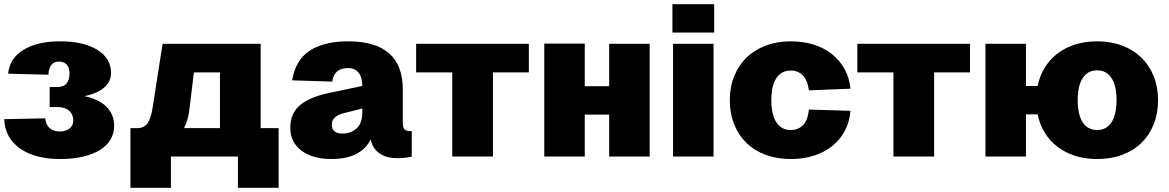

<svg xmlns="http://www.w3.org/2000/svg" viewBox="-20 -750 5602 920"><path d="M269 12Q148 12 76 -38.5Q4 -89 0 -179L197 -183Q199 -154 217 -137Q235 -120 266 -120Q295 -120 313 -134Q331 -148 331 -173Q331 -202 311 -219.5Q291 -237 256 -237H218V-333H256Q313 -333 313 -399Q313 -426 299.5 -440.5Q286 -455 263 -455Q215 -455 212 -392L19 -397Q26 -471 93 -511.5Q160 -552 268 -552Q380 -552 446 -511.5Q512 -471 512 -400Q512 -359 479 -330.5Q446 -302 385 -289Q454 -275 490.5 -238Q527 -201 527 -147Q527 -110 509 -80.5Q491 -51 457.5 -30.5Q424 -10 376 1Q328 12 269 12Z M605 150V-136H638Q669 -136 686 -158.5Q703 -181 711 -232L759 -540H1229V-136H1315V150H1120V0H799V150ZM888 -229Q885 -201 878.5 -178.5Q872 -156 862 -136H1034V-403H909Z M1566 12Q1523 12 1487.5 2Q1452 -8 1426 -27Q1400 -46 1385.5 -73.5Q1371 -101 1371 -136Q1371 -208 1418 -246.5Q1465 -285 1554 -304L1716 -338Q1716 -380 1698 -402Q1680 -424 1648 -424Q1581 -424 1572 -359L1380 -365Q1396 -463 1464.5 -507.5Q1533 -552 1648 -552Q1910 -552 1910 -322V-164Q1910 -138 1918.5 -130Q1927 -122 1942 -122H1953V0Q1944 3 1924 5.5Q1904 8 1885 8Q1866 8 1846 4.5Q1826 1 1808 -9Q1790 -19 1776 -36.5Q1762 -54 1756 -82Q1735 -38 1688.5 -13Q1642 12 1566 12ZM1620 -110Q1661 -110 1688.5 -134.5Q1716 -159 1716 -212V-230L1628 -208Q1602 -202 1586 -188.5Q1570 -175 1570 -154Q1570 -110 1620 -110Z M2147 0V-403H1974V-540H2514V-403H2342V0Z M2588 0V-541H2782V-337H2899V-540H3093V0H2899V-201H2782V0Z M3205 0V-540H3399V0ZM3202 -594V-730H3402V-594Z M3769 12Q3703 12 3649 -8Q3595 -28 3557 -65Q3519 -102 3498 -154Q3477 -206 3477 -270Q3477 -333 3498 -385Q3519 -437 3557 -474Q3595 -511 3649 -531.5Q3703 -552 3769 -552Q3828 -552 3878 -536.5Q3928 -521 3965.5 -491.5Q4003 -462 4026.5 -420Q4050 -378 4055 -325L3856 -317Q3850 -365 3827 -388.5Q3804 -412 3769 -412Q3724 -412 3700 -375.5Q3676 -339 3676 -270Q3676 -201 3700 -164Q3724 -127 3769 -127Q3805 -127 3828 -150.5Q3851 -174 3856 -225L4055 -219Q4051 -166 4028 -123Q4005 -80 3967.5 -50Q3930 -20 3879.5 -4Q3829 12 3769 12Z M4261 0V-403H4088V-540H4628V-403H4456V0Z M4702 0V-540H4896V-338H4952Q4962 -387 4986.5 -426.5Q5011 -466 5048 -494Q5085 -522 5132.5 -537Q5180 -552 5237 -552Q5303 -552 5357 -531.5Q5411 -511 5449 -474Q5487 -437 5508 -385Q5529 -333 5529 -270Q5529 -206 5508 -154Q5487 -102 5449 -65Q5411 -28 5357 -8Q5303 12 5237 12Q5180 12 5132.5 -3Q5085 -18 5048 -46Q5011 -74 4986.5 -113.5Q4962 -153 4952 -202H4896V0ZM5237 -127Q5282 -127 5306 -164Q5330 -201 5330 -270Q5330 -339 5306 -376Q5282 -413 5237 -413Q5192 -413 5168 -376Q5144 -339 5144 -270Q5144 -201 5168 -164Q5192 -127 5237 -127Z"/></svg>

Font: Geist Black
Style: Regular
Weight: 400
Designer: Basement.studio, Andrés Briganti, Mateo Zaragoza
Foundry: Basement.studio, Vercel, Andrés Briganti, Guido Ferreyra, Mateo Zaragoza
Version: Version 1.401